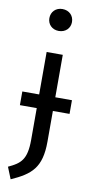

<svg xmlns="http://www.w3.org/2000/svg" viewBox="-107 -823 528 1078"><g transform="rotate(10 157.0 -284.0)"><path d="M10 145 37 212C149 162 204 117 204 -32V-207H299V-285H204V-527H112V-285H16V-207H112V-26C112 87 79 113 10 145ZM158 -655C197 -655 223 -682 223 -717C223 -753 197 -780 158 -780C120 -780 94 -753 94 -717C94 -682 120 -655 158 -655Z"/></g></svg>

Font: FiraGO Unicode
Style: Regular
Weight: 400
Designer: bBox Type
Foundry: bBox Type GmbH
Version: Version 1.001;PS 001.001;hotconv 1.0.88;makeotf.lib2.5.64775